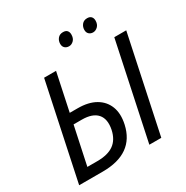

<svg xmlns="http://www.w3.org/2000/svg" viewBox="-201 -1074 1199 1239"><g transform="rotate(-30 398.5 -454.0)"><path d="M34 0 185 -714H274L215 -435H274Q354 -435 406 -405Q458 -375 479 -321Q500 -267 484 -193Q442 0 210 0ZM557 0 708 -714H797L646 0ZM139 -76H213Q292 -76 336 -107.5Q380 -139 394 -205Q409 -279 374.5 -318.5Q340 -358 260 -358H199ZM606 -809Q588 -809 576 -820Q564 -831 564 -851Q564 -874 578 -891Q592 -908 617 -908Q637 -908 647 -897Q657 -886 657 -868Q657 -840 641 -824.5Q625 -809 606 -809ZM427 -809Q408 -809 396 -820Q384 -831 384 -851Q384 -874 398 -891Q412 -908 437 -908Q458 -908 467.5 -897Q477 -886 477 -868Q477 -840 461.5 -824.5Q446 -809 427 -809Z"/></g></svg>

Font: Noto Sans
Style: Italic
Weight: 400
Italic angle: -12°
Designer: Monotype Design Team
Foundry: Monotype Imaging Inc.
Version: Version 2.013; ttfautohint (v1.8.4.7-5d5b)